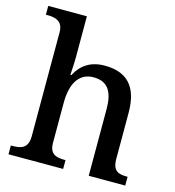

<svg xmlns="http://www.w3.org/2000/svg" viewBox="-112 -855 868 950"><g transform="rotate(15 322.0 -380.0)"><path d="M18 0H298V-45H295C251 -45 216 -53 216 -112V-317C216 -410 249 -477 327 -477C402 -477 429 -427 429 -341V0H616V-45H613C568 -45 539 -54 539 -117V-352C539 -488 478 -547 365 -547C294 -547 246 -515 217 -459H212C212 -464 216 -514 216 -553V-760H18V-715H27C66 -715 106 -706 106 -649V-116C106 -54 70 -45 26 -45H18Z"/></g></svg>

Font: Noto Serif Telugu Medium
Style: Regular
Weight: 500
Designer: Jelle Bosma - Monotype Design Team
Foundry: Monotype Imaging Inc.
Version: Version 2.005